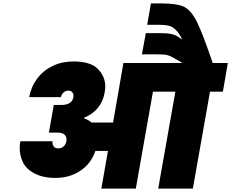

<svg xmlns="http://www.w3.org/2000/svg" viewBox="-20 -1111 1362 1131"><path d="M1322 -740 1293 -571H1217L1116 0H912L1013 -571H881L780 0H577L616 -222H542Q517 -148 454 -105.5Q391 -63 306 -63Q232 -63 182 -90Q132 -117 114 -157.5Q96 -198 96 -237Q96 -257 100 -279H290Q289 -275 289 -270Q289 -259 296.5 -248Q304 -237 324 -237Q343 -237 355.5 -249Q368 -261 371 -280Q372 -285 372 -290Q372 -306 360 -318Q348 -330 317 -330H268L297 -493H346Q371 -493 389.5 -504Q408 -515 412 -537Q413 -542 413 -546Q413 -558 406 -567.5Q399 -577 383 -577Q366 -577 354 -566Q342 -555 339 -539H152Q163 -600 199 -648Q235 -696 290 -722.5Q345 -749 413 -749Q513 -749 556.5 -705Q600 -661 600 -602Q600 -584 596 -564Q587 -512 555.5 -474.5Q524 -437 476 -418L475 -414Q502 -405 519 -389H646L707 -740H1055L1024 -758Q993 -776 979 -782Q965 -788 946.5 -789.5Q928 -791 877 -791H816L839 -916H895Q946 -916 968.5 -914Q991 -912 1010.5 -904Q1030 -896 1054 -877Q1034 -919 1013 -937.5Q992 -956 970.5 -960.5Q949 -965 912 -965H847L869 -1091H929Q1020 -1091 1062 -1072Q1104 -1053 1138.5 -985Q1173 -917 1233 -740Z"/></svg>

Font: Fz Poppins Black
Style: Italic
Weight: 900
Italic angle: -10°
Designer: Ninad Kale (Devanagari), Jonny Pinhorn (Latin)
Foundry: Indian Type Foundry
Version: Vit hóa bi Vntype.Com & FontZin.Com